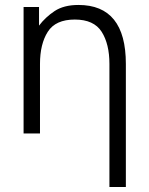

<svg xmlns="http://www.w3.org/2000/svg" viewBox="-20 -536 600 771"><path d="M419.4 214.8V-279.3Q419.4 -359.4 388.2 -408.4Q356.9 -457.5 280.3 -457.5Q203.1 -457.5 171.9 -408.4Q140.6 -359.4 140.6 -279.3V0H74.7V-507.8H136.7V-433.1Q162.1 -466.8 199.2 -491.5Q236.3 -516.1 294.9 -516.1Q485.4 -516.1 485.4 -279.3V214.8Z"/></svg>

Font: Giphurs Light
Style: Regular
Weight: 300
Version: Version 0.920; ttfautohint (v1.8.4.7-5d5b)